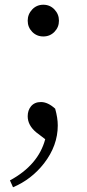

<svg xmlns="http://www.w3.org/2000/svg" viewBox="-20 -552 366 811"><path d="M35 239 22 210Q142 145 171 36L133 7Q97 -23 97 -61Q97 -86 111 -103Q126 -121 153 -121Q182 -121 213 -93Q224 -54 224 -22Q224 63 166 138Q113 206 35 239ZM163 -532Q191 -532 210 -512Q229 -492 229 -464.5Q229 -437 210 -417.5Q191 -398 163 -398Q135 -398 116 -417.5Q97 -437 97 -464.5Q97 -492 116 -512Q135 -532 163 -532Z"/></svg>

Font: GenRyuMin TW R
Style: Regular
Weight: 400
Version: Version 1.501;PS 1;hotconv 16.6.51;makeotf.lib2.5.65220